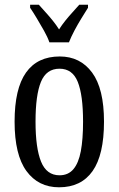

<svg xmlns="http://www.w3.org/2000/svg" viewBox="-20 -786 504 816"><path d="M231 10Q143 10 92.5 -59Q42 -128 42 -269Q42 -409 90.5 -477.5Q139 -546 234 -546Q321 -546 371.5 -477.5Q422 -409 422 -269Q422 -128 373.5 -59Q325 10 231 10ZM233 -41Q270 -41 292 -67Q314 -93 323.5 -143.5Q333 -194 333 -269Q333 -382 310.5 -438Q288 -494 233 -494Q177 -494 154 -438Q131 -382 131 -269Q131 -157 154.5 -99Q178 -41 233 -41ZM190 -606Q182 -629 167 -655.5Q152 -682 136.5 -708Q121 -734 108 -753V-766H145Q159 -750 174.5 -733Q190 -716 204.5 -698Q219 -680 231 -661Q243 -680 257.5 -698Q272 -716 287.5 -733Q303 -750 317 -766H354V-753Q342 -734 326 -708Q310 -682 296 -655.5Q282 -629 273 -606Z"/></svg>

Font: Noto Serif ExtraCondensed
Style: Regular
Weight: 400
Width: 2
Designer: Monotype Design Team
Foundry: Monotype Imaging Inc.
Version: Version 2.013